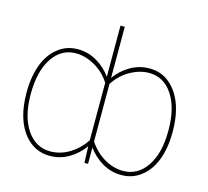

<svg xmlns="http://www.w3.org/2000/svg" viewBox="-106 -849 1065 984"><g transform="rotate(15 427.0 -357.5)"><path d="M617.2 11.4Q562.5 11.4 516.3 -15.6Q470.2 -42.6 438.2 -86.3V0H419L415.8 -87Q383.9 -43 337.4 -15.6Q291.2 11.4 236.5 11.4Q195.7 11.4 162.6 -5Q129.6 -21.3 104.8 -50.4Q39.1 -128.9 39.1 -271.3Q39.1 -317.1 45.8 -355.5Q52.6 -393.8 64.8 -424.7Q77.1 -455.6 94.6 -479.4Q112.2 -503.2 133.9 -519.5Q177.9 -554 236.5 -554Q291.2 -554 337.4 -527Q360.8 -513.5 380.1 -495.9Q399.5 -478.3 415.5 -456.3V-727.3H438.2V-456.3Q454.2 -478.3 473.5 -495.9Q492.9 -513.5 516.3 -527Q562.5 -554 617.2 -554Q677.9 -554 721.9 -518.1Q766 -482.2 789.8 -421.9Q814.6 -359 814.6 -269.2Q814.6 -223.7 807.9 -185.7Q801.1 -147.7 788.9 -117Q776.6 -86.3 759.1 -62.7Q741.5 -39.1 720.2 -23.1Q675.8 11.4 617.2 11.4ZM233.7 -11.4Q286.9 -11.4 335.6 -40.8Q383.9 -70.7 415.5 -118.6V-424Q382.8 -474.8 333.1 -502.8Q282.7 -531.2 233 -531.2Q154.5 -531.2 108.3 -460.9Q61.8 -391 61.8 -269.2Q61.8 -150.6 109 -81Q156.2 -11.4 233.7 -11.4ZM620 -11.4Q697.4 -11.4 744.7 -81Q791.9 -150.6 791.9 -271.3Q791.9 -391 745.4 -460.9Q698.9 -531.2 620.7 -531.2Q571 -531.2 520.6 -502.8Q470.9 -474.8 438.2 -424V-118.6Q469.5 -70.7 518.1 -40.8Q566.8 -11.4 620 -11.4Z"/></g></svg>

Font: Linik Sans Thin
Style: Regular
Weight: 100
Designer: Fonts by Rasmus Andersson / Changes by Cristiano Sobral with parts from Marc Monis
Foundry: rsms
Version: Version 3.020; ttfautohint (v1.6)